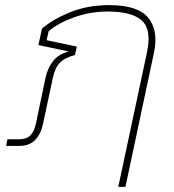

<svg xmlns="http://www.w3.org/2000/svg" viewBox="-20 -570 681 750"><path d="M442 160 554 -365Q573 -453 535 -489Q497 -525 400 -525Q333 -525 270 -502.5Q207 -480 170 -448L162 -413L280 -388L273 -355Q233 -345 213.5 -324.5Q194 -304 186 -264L148 -86Q140 -47 117.5 -23.5Q95 0 55 0H4L9 -26H55Q83 -26 98 -40.5Q113 -55 120 -86L158 -267Q166 -304 187 -331Q208 -358 248 -369L130 -394L144 -458Q185 -494 253.5 -522Q322 -550 406 -550Q520 -550 560 -499.5Q600 -449 581 -362L470 160Z"/></svg>

Font: Kanit Thin
Style: Italic
Weight: 250
Italic angle: -12°
Designer: Katatrad Team
Foundry: CadsonDemak
Version: Version 2.000; ttfautohint (v1.8.3)